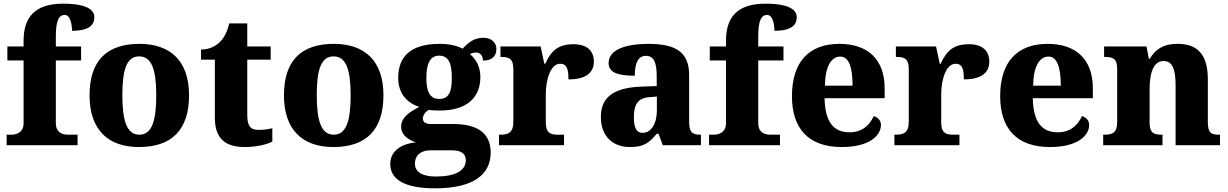

<svg xmlns="http://www.w3.org/2000/svg" viewBox="-20 -788 6666 1042"><path d="M16 0H401V-57H350C323 -57 283 -65 283 -120V-460H420V-536H283V-589C283 -679 300 -707 332 -707C363 -707 371 -650 371 -621C467 -621 492 -655 492 -694C492 -729 462 -768 322 -768C169 -768 108 -694 108 -567V-536H20V-460H108V-120C108 -65 64 -57 42 -57H16Z M734 10C912 10 1006 -83 1006 -271C1006 -458 904 -550 737 -550C559 -550 466 -458 466 -271C466 -83 567 10 734 10ZM736 -57C669 -57 644 -131 644 -271C644 -411 668 -482 735 -482C803 -482 828 -411 828 -271C828 -131 804 -57 736 -57Z M1309 10C1383 10 1435 -8 1458 -19V-92C1437 -87 1410 -83 1384 -83C1336 -83 1322 -108 1322 -165V-464H1449V-536H1322V-661H1224C1214 -618 1197 -585 1178 -565C1158 -543 1122 -519 1071 -519V-464H1146V-149C1146 -32 1207 10 1309 10Z M1789 10C1967 10 2061 -83 2061 -271C2061 -458 1959 -550 1792 -550C1614 -550 1521 -458 1521 -271C1521 -83 1622 10 1789 10ZM1791 -57C1724 -57 1699 -131 1699 -271C1699 -411 1723 -482 1790 -482C1858 -482 1883 -411 1883 -271C1883 -131 1859 -57 1791 -57Z M2342 234C2546 234 2643 161 2643 40C2643 -60 2578 -115 2440 -115H2321C2293 -115 2275 -123 2275 -144C2275 -166 2293 -186 2309 -192C2320 -189 2351 -188 2366 -188C2518 -188 2587 -262 2587 -370C2587 -428 2562 -468 2530 -495C2539 -499 2550 -503 2565 -503C2581 -503 2601 -491 2601 -459C2656 -459 2674 -489 2674 -522C2674 -555 2649 -583 2604 -583C2552 -583 2522 -557 2491 -524C2457 -541 2418 -550 2366 -550C2211 -550 2141 -483 2141 -365C2141 -279 2191 -228 2256 -208C2195 -177 2157 -147 2157 -101C2157 -53 2198 -29 2237 -15C2154 -8 2098 35 2098 101C2098 188 2178 234 2342 234ZM2364 -251C2308 -251 2294 -300 2294 -364C2294 -430 2308 -486 2363 -486C2421 -486 2432 -432 2432 -365C2432 -299 2421 -251 2364 -251ZM2345 170C2278 170 2232 149 2232 101C2232 44 2278 28 2313 28H2436C2485 28 2508 49 2508 81C2508 138 2452 170 2345 170Z M2688 0H3041V-57H3007C2969 -57 2942 -65 2942 -124V-276C2942 -353 2967 -442 3020 -442C3057 -442 3065 -412 3065 -357C3149 -357 3203 -386 3203 -454C3203 -508 3170 -548 3093 -548C3013 -548 2972 -516 2939 -442H2934L2914 -536H2696V-479H2699C2743 -479 2766 -470 2766 -411V-129C2766 -66 2738 -57 2693 -57H2688Z M3398 10C3471 10 3500 -9 3544 -62H3554L3577 0H3784V-57H3780C3735 -57 3720 -73 3720 -128V-381C3720 -506 3646 -550 3499 -550C3381 -550 3283 -521 3283 -446C3283 -396 3329 -377 3425 -377C3425 -447 3444 -485 3485 -485C3529 -485 3544 -448 3544 -375V-321L3463 -318C3314 -313 3241 -263 3241 -154C3241 -43 3311 10 3398 10ZM3467 -67C3434 -67 3420 -96 3420 -151C3420 -221 3441 -257 3508 -261L3545 -264V-191C3545 -116 3514 -67 3467 -67Z M3828 0H4213V-57H4162C4135 -57 4095 -65 4095 -120V-460H4232V-536H4095V-589C4095 -679 4112 -707 4144 -707C4175 -707 4183 -650 4183 -621C4279 -621 4304 -655 4304 -694C4304 -729 4274 -768 4134 -768C3981 -768 3920 -694 3920 -567V-536H3832V-460H3920V-120C3920 -65 3876 -57 3854 -57H3828Z M4548 10C4701 10 4761 -54 4761 -110C4761 -134 4744 -151 4722 -158C4699 -108 4659 -70 4591 -70C4503 -70 4458 -126 4455 -255H4781V-309C4781 -467 4688 -550 4536 -550C4371 -550 4278 -453 4278 -266C4278 -91 4367 10 4548 10ZM4607 -323H4457C4458 -426 4491 -481 4540 -481C4587 -481 4607 -423 4607 -323Z M4834 0H5187V-57H5153C5115 -57 5088 -65 5088 -124V-276C5088 -353 5113 -442 5166 -442C5203 -442 5211 -412 5211 -357C5295 -357 5349 -386 5349 -454C5349 -508 5316 -548 5239 -548C5159 -548 5118 -516 5085 -442H5080L5060 -536H4842V-479H4845C4889 -479 4912 -470 4912 -411V-129C4912 -66 4884 -57 4839 -57H4834Z M5678 10C5831 10 5891 -54 5891 -110C5891 -134 5874 -151 5852 -158C5829 -108 5789 -70 5721 -70C5633 -70 5588 -126 5585 -255H5911V-309C5911 -467 5818 -550 5666 -550C5501 -550 5408 -453 5408 -266C5408 -91 5497 10 5678 10ZM5737 -323H5587C5588 -426 5621 -481 5670 -481C5717 -481 5737 -423 5737 -323Z M5967 0H6289V-57H6285C6241 -57 6219 -67 6219 -122V-305C6219 -385 6237 -457 6295 -457C6345 -457 6360 -408 6360 -322V0H6601V-57H6597C6552 -57 6535 -66 6535 -128V-358C6535 -493 6478 -550 6372 -550C6288 -550 6248 -516 6220 -469H6215L6202 -536H5972V-479H5976C6020 -479 6043 -470 6043 -415V-125C6043 -66 6016 -57 5971 -57H5967Z"/></svg>

Font: Noto Serif Malayalam ExtraBold
Style: Regular
Weight: 800
Designer: Indian type Foundry, Jelle Bosma, Monotype Design Team
Foundry: Monotype Imaging Inc.
Version: Version 2.104